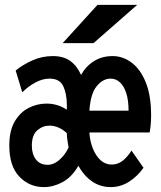

<svg xmlns="http://www.w3.org/2000/svg" viewBox="-20 -752 656 784"><path d="M159 12Q100 12 59 -30.8Q18 -73.5 18 -158Q18 -218 40 -255.8Q62 -293.5 96.8 -311.2Q131.5 -329 170 -329Q193.5 -329 214.2 -322.5Q235 -316 253 -304V-322Q253 -368.5 238.5 -399.8Q224 -431 182 -431Q155 -431 125.8 -415.8Q96.5 -400.5 71 -375L44 -464Q72.5 -487.5 111.8 -505.2Q151 -523 196 -523Q239.5 -523 267 -503Q294.5 -483 311 -446Q330.5 -481.5 363.5 -502.2Q396.5 -523 440 -523Q481.5 -523 517.2 -496.5Q553 -470 575 -416.2Q597 -362.5 597 -281Q597 -261.5 595.5 -244.5Q594 -227.5 591 -211H345Q347 -176.5 358.8 -146.5Q370.5 -116.5 390.2 -98.2Q410 -80 436 -80Q459.5 -80 479 -94.2Q498.5 -108.5 517 -137L566 -67Q542 -32.5 507.2 -10.2Q472.5 12 432 12Q389.5 12 356 -11.2Q322.5 -34.5 300 -75Q273 -28.5 235.2 -8.2Q197.5 12 159 12ZM175 -79Q193 -79 209.8 -89.8Q226.5 -100.5 239.5 -116.8Q252.5 -133 260 -150Q258 -161.5 255.5 -177.8Q253 -194 253 -208Q239.5 -221.5 221 -230.2Q202.5 -239 182 -239Q154.5 -239 132.2 -219.8Q110 -200.5 110 -157Q110 -122.5 126.8 -100.8Q143.5 -79 175 -79ZM345 -300H505Q505 -342.5 495.5 -371.8Q486 -401 469.5 -416Q453 -431 432 -431Q400 -431 374.8 -400Q349.5 -369 345 -300ZM236 -576 378 -732H540L362 -576Z"/></svg>

Font: Overpass Mono
Style: Bold
Weight: 700
Monospace: yes
Designer: Delve Withrington, Dave Bailey
Foundry: Delve Fonts LLC
Version: Version 4.000